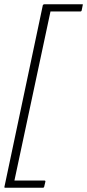

<svg xmlns="http://www.w3.org/2000/svg" viewBox="-36 -770 410 905"><path d="M172 111Q170 115 167 115H-11Q-14 115 -15 113.5Q-16 112 -15 110L166 -746Q169 -750 173 -750H351Q354 -750 354.5 -749.5Q355 -749 354 -746L349 -721Q348 -718 346.5 -717Q345 -716 344 -716H202L32 81H174Q176 81 177 82Q178 83 178 86Z"/></svg>

Font: Glory Thin ExtraLight
Style: Italic
Weight: 250
Italic angle: -12°
Version: Version 1.011